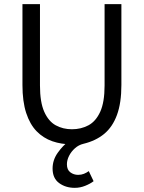

<svg xmlns="http://www.w3.org/2000/svg" viewBox="-20 -676 685 915"><path d="M336.3 219.2Q292.6 219.2 261.6 196.3Q230.6 173.4 230.6 127.3Q230.6 86.4 255.3 51.8Q279.9 17.3 307.9 -3.3L322.8 12Q272.5 12 229.4 -2.9Q186.3 -17.9 154.4 -50.6Q122.5 -83.4 104.7 -137.9Q87 -192.4 87 -271V-656.3H170.5V-268.7Q170.5 -189.1 190.8 -143.5Q211.1 -97.9 245.5 -78.9Q280 -60 322.8 -60Q366.3 -60 401.6 -78.9Q436.9 -97.9 457.7 -143.5Q478.4 -189.1 478.4 -268.7V-656.3H558.5V-271Q558.5 -185.5 537.4 -128.1Q516.3 -70.8 476.3 -37.8Q436.2 -4.8 377.6 9.3Q354.8 14.7 337.2 30.5Q319.5 46.2 309.2 66.6Q298.9 87 298.9 106.9Q298.9 133.1 315.2 145.2Q331.4 157.3 352.3 157.3Q367.4 157.3 379.9 152.3Q392.3 147.3 403.1 139.5L426 187.5Q410.3 199.7 386.1 209.4Q361.9 219.2 336.3 219.2Z"/></svg>

Font: Source Sans 3
Style: Regular
Weight: 200
Designer: Paul D. Hunt
Foundry: Adobe
Version: Version 3.046;hotconv 1.0.118;makeotfexe 2.5.65603